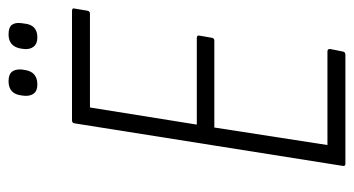

<svg xmlns="http://www.w3.org/2000/svg" viewBox="-214 -634 847 460"><g transform="rotate(-90 210.0 -403.5)"><path d="M48 0Q42 0 43 -6L145 -649Q146 -655 152 -655H414Q422 -655 420 -649L415 -619Q414 -612 408 -612H183L142 -356H349Q357 -356 355 -349L350 -320Q349 -314 343 -314H135L93 -43H317Q324 -43 323 -36L317 -6Q316 0 309 0ZM351 -738Q336 -738 329 -746.5Q322 -755 323 -769L324 -777Q329 -807 358 -807Q375 -807 381 -799Q387 -791 385 -776L384 -769Q381 -738 351 -738ZM238 -738Q223 -738 216.5 -746.5Q210 -755 211 -769L212 -777Q216 -807 246 -807Q262 -807 268.5 -799Q275 -791 274 -776L273 -769Q269 -738 238 -738Z"/></g></svg>

Font: Sofia Sans Condensed Light
Style: Italic
Weight: 300
Italic angle: -9°
Version: Version 4.100